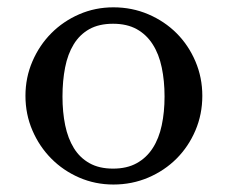

<svg xmlns="http://www.w3.org/2000/svg" viewBox="-20 -489 616 519"><path d="M286.6 -469.2Q336.9 -469.2 380.9 -450.4Q424.8 -431.6 457.3 -399.2Q489.7 -366.7 508.3 -323Q526.9 -279.3 526.9 -230Q526.9 -180.2 508.3 -136.5Q489.7 -92.8 457.3 -60.3Q424.8 -27.8 380.9 -9Q336.9 9.8 286.6 9.8Q237.3 9.8 194.1 -9Q150.9 -27.8 118.7 -60.3Q86.4 -92.8 67.6 -136.5Q48.8 -180.2 48.8 -230Q48.8 -279.3 67.6 -323Q86.4 -366.7 118.7 -399.2Q150.9 -431.6 194.1 -450.4Q237.3 -469.2 286.6 -469.2ZM285.6 -424.8Q247.6 -424.8 221.4 -410.2Q195.3 -395.5 179.2 -369.1Q163.1 -342.8 156 -306.6Q148.9 -270.5 148.9 -228Q148.9 -186 156.2 -150.4Q163.6 -114.7 179.7 -88.6Q195.8 -62.5 221.9 -47.9Q248 -33.2 285.6 -33.2Q323.2 -33.2 349.6 -47.9Q376 -62.5 392.8 -88.6Q409.7 -114.7 417.2 -150.4Q424.8 -186 424.8 -228Q424.8 -270.5 417.2 -306.6Q409.7 -342.8 392.8 -369.1Q376 -395.5 349.6 -410.2Q323.2 -424.8 285.6 -424.8Z"/></svg>

Font: Federov2
Style: Regular
Weight: 400
Designer: Olexa M. Volochay | Cyreal.org
Foundry: Olexa M. Volochay | Cyreal.org
Version: Version 1.000